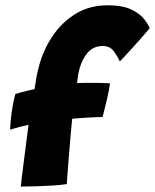

<svg xmlns="http://www.w3.org/2000/svg" viewBox="-20 -700 586 726"><path d="M58.5 5.5Q58.5 2 62 -25.2Q65.5 -52.5 70.2 -90.5Q75 -128.5 79.8 -166Q84.5 -203.5 88 -228Q77 -226 56 -220.5Q35 -215 18.5 -209.5Q18.5 -225 21 -249.5Q23.5 -274 28 -299.5Q32.5 -325 38 -344.5Q44.5 -347 59.2 -350.8Q74 -354.5 88.8 -358Q103.5 -361.5 110.5 -363Q113.5 -385 117.8 -408Q122 -431 128 -452Q144 -511.5 178.8 -563.5Q213.5 -615.5 266 -647.8Q318.5 -680 387 -680Q443.5 -680 476.5 -664Q509.5 -648 525.5 -627.2Q541.5 -606.5 546 -593Q530 -574 507 -548Q484 -522 463.2 -499.5Q442.5 -477 433 -467.5Q426 -484 411.2 -505Q396.5 -526 369 -526Q333 -526 311.5 -500.8Q290 -475.5 280.5 -439.5Q277 -427.5 274.8 -412.5Q272.5 -397.5 271.5 -386Q287.5 -386.5 312.5 -386.8Q337.5 -387 361 -386.5Q384.5 -386 396 -385Q392.5 -358.5 384 -322.5Q375.5 -286.5 368 -257.5Q363 -257.5 342 -256.8Q321 -256 296 -254.5Q271 -253 253 -251Q251.5 -238.5 249.2 -212.5Q247 -186.5 244.2 -154.8Q241.5 -123 239 -92Q236.5 -61 234.8 -37Q233 -13 232.5 -4Q211.5 -0.5 180 1.5Q148.5 3.5 116 4.5Q83.5 5.5 58.5 5.5Z"/></svg>

Font: Grandstander
Style: Bold Italic
Weight: 700
Italic angle: -15°
Designer: Tyler Finck
Foundry: Etcetera Type Co
Version: Version 1.200; ttfautohint (v1.8.3)